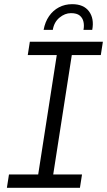

<svg xmlns="http://www.w3.org/2000/svg" viewBox="-20 -900 513 920"><path d="M13 0 23 -64H163L252 -636H113L123 -700H473L463 -636H324L235 -64H373L363 0ZM189 -757Q196 -795 215 -822.5Q234 -850 262.5 -865Q291 -880 326 -880Q381 -880 406.5 -845.5Q432 -811 422 -757H380Q384 -777 380 -795.5Q376 -814 362 -825.5Q348 -837 320 -837Q291 -837 265 -815.5Q239 -794 233 -757Z"/></svg>

Font: MuseoModerno Light
Style: Italic
Weight: 300
Italic angle: -9°
Designer: Pablo Cosgaya, Héctor Gatti, Marcela Romero, and the Authors of The MuseoModerno Project.
Foundry: Omnibus-Type Team
Version: Version 1.003